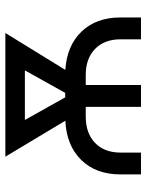

<svg xmlns="http://www.w3.org/2000/svg" viewBox="67 -623 556 730"><g transform="rotate(-90 345.0 -258.0)"><path d="M46.9 0V-78.1Q46.9 -170.9 101.8 -227.1Q156.7 -283.2 251 -287.6L114.3 -515.6H584.5L444.3 -287.6Q536.6 -281.7 590.1 -225.8Q643.6 -169.9 643.6 -78.1V0H560.5V-78.1Q560.5 -139.2 523.9 -174.6Q487.3 -210 424.8 -210H386.7V0H303.7V-210H266.6Q203.6 -210 166.7 -174.6Q129.9 -139.2 129.9 -78.1V0ZM339.8 -288.1H356.9L442.4 -441.4H253.9Z"/></g></svg>

Font: Inter Display
Style: Regular
Weight: 400
Designer: Rasmus Andersson
Foundry: rsms
Version: Version 4.001;git-9221beed3